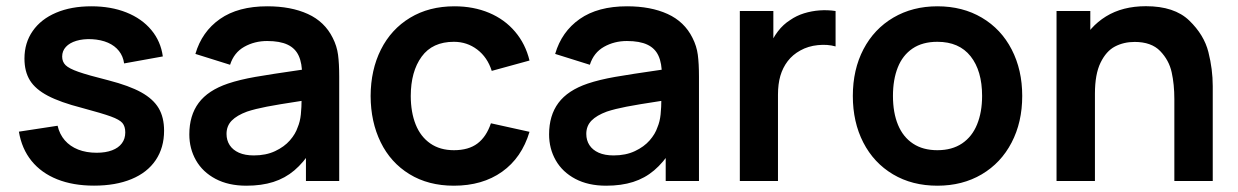

<svg xmlns="http://www.w3.org/2000/svg" viewBox="-20 -575 3933 610"><path d="M278.7 14.8Q212.3 14.8 161.8 -5.3Q111.3 -25.5 80.2 -63.8Q49.1 -102.2 40 -156.7L163 -175.5Q169.1 -148.7 185.8 -129.3Q202.6 -110 228.4 -99.8Q254.2 -89.7 287.2 -89.7Q315.7 -89.7 336.1 -97.5Q356.5 -105.2 367.2 -119.7Q378 -134.1 378 -154.2Q378 -173.4 368.9 -184.2Q359.8 -194.9 332.4 -204.9Q304.9 -214.9 240.5 -232.2Q171.6 -249.9 132.1 -270.7Q92.6 -291.4 75.1 -319.6Q57.7 -347.8 57.7 -389Q57.7 -439 84 -476.6Q110.2 -514.2 158.2 -534.6Q206.2 -555 270.2 -555Q332.5 -555 381.5 -535.5Q430.6 -515.9 460.7 -479.8Q490.8 -443.7 497.3 -395.7L374.3 -373.5Q371.2 -396.3 358 -413Q344.8 -429.8 323.1 -439.3Q301.3 -448.8 272.2 -450.5Q243.9 -451.8 222.5 -445.3Q201.1 -438.8 189.3 -426Q177.5 -413.1 177.5 -395.2Q177.5 -378.8 188.3 -368Q199.1 -357.3 229.1 -346.8Q259.2 -336.2 325 -319.7Q390.4 -302.8 428.6 -281.7Q466.8 -260.5 484.1 -231.3Q501.3 -202.2 501.3 -159.7Q501.3 -105.8 474.7 -66.3Q448.1 -26.8 397.8 -6Q347.6 14.8 278.7 14.8Z M762.7 15Q705.9 15 664.9 -6.7Q623.9 -28.4 602.7 -65.6Q581.5 -102.8 581.5 -148Q581.5 -208.2 611.2 -248.1Q641 -288.1 704.3 -309.5Q741.2 -321.9 791.3 -330.7Q841.4 -339.4 933.8 -352.7Q946.1 -354.6 958.7 -356.2Q971.2 -357.9 983.2 -359.8L939.8 -335.7Q940.1 -373.6 929.1 -397.6Q918.2 -421.6 893.7 -433.1Q869.2 -444.7 828.8 -444.7Q788.8 -444.7 756 -426.3Q723.3 -407.9 711 -369.2L600.8 -403.7Q621.3 -474.4 678.9 -514.7Q736.5 -555 829.2 -555Q904.4 -555 958 -530.6Q1011.6 -506.2 1037.2 -454.5Q1050.3 -428.8 1054 -401Q1057.7 -373.2 1057.7 -331.3V0H952V-117.2L969.5 -97.8Q944.6 -58.6 915.2 -33.7Q885.8 -8.8 848.4 3.1Q811 15 762.7 15ZM786.5 -81.2Q824.9 -81.2 854.1 -94.9Q883.2 -108.6 901 -129Q918.8 -149.4 925.8 -170.7Q933.4 -188.3 935.8 -211.4Q938.2 -234.4 938.2 -261.5V-271.7L975.2 -260.5L931.5 -253.4Q863.8 -243.1 827.5 -236.1Q791.2 -229.1 765 -220.5Q732.7 -208.6 716.2 -191.8Q699.7 -174.9 699.7 -149.5Q699.7 -129.3 709.7 -113.9Q719.7 -98.5 739.1 -89.8Q758.6 -81.2 786.5 -81.2Z M1422 15Q1340.6 15 1280.8 -21.8Q1221 -58.5 1189.4 -123.2Q1157.8 -187.8 1157.5 -270Q1157.8 -352.9 1190.2 -417.5Q1222.7 -482.2 1282.9 -518.6Q1343.1 -555 1423.7 -555Q1484.4 -555 1534 -534.2Q1583.5 -513.3 1616.5 -474.3Q1649.6 -435.3 1662.3 -382.7L1542.3 -349.8Q1528.6 -393 1496.2 -417.6Q1463.8 -442.2 1422 -442.2Q1353.9 -442.2 1319.6 -395Q1285.2 -347.9 1285 -270Q1285.2 -218 1300.7 -179.3Q1316.2 -140.7 1347 -119.3Q1377.8 -97.8 1422 -97.8Q1468.7 -97.8 1496.9 -119.1Q1525.2 -140.4 1539.7 -183.3L1662.3 -156.2Q1637.6 -73.7 1575.1 -29.3Q1512.6 15 1422 15Z M1905.7 15Q1848.9 15 1807.9 -6.7Q1766.9 -28.4 1745.7 -65.6Q1724.5 -102.8 1724.5 -148Q1724.5 -208.2 1754.2 -248.1Q1784 -288.1 1847.3 -309.5Q1884.2 -321.9 1934.3 -330.7Q1984.4 -339.4 2076.8 -352.7Q2089.1 -354.6 2101.7 -356.2Q2114.2 -357.9 2126.2 -359.8L2082.8 -335.7Q2083.1 -373.6 2072.1 -397.6Q2061.2 -421.6 2036.7 -433.1Q2012.2 -444.7 1971.8 -444.7Q1931.8 -444.7 1899 -426.3Q1866.3 -407.9 1854 -369.2L1743.8 -403.7Q1764.3 -474.4 1821.9 -514.7Q1879.5 -555 1972.2 -555Q2047.4 -555 2101 -530.6Q2154.6 -506.2 2180.2 -454.5Q2193.3 -428.8 2197 -401Q2200.7 -373.2 2200.7 -331.3V0H2095V-117.2L2112.5 -97.8Q2087.6 -58.6 2058.2 -33.7Q2028.8 -8.8 1991.4 3.1Q1954 15 1905.7 15ZM1929.5 -81.2Q1967.9 -81.2 1997.1 -94.9Q2026.2 -108.6 2044 -129Q2061.8 -149.4 2068.8 -170.7Q2076.4 -188.3 2078.8 -211.4Q2081.2 -234.4 2081.2 -261.5V-271.7L2118.2 -260.5L2074.5 -253.4Q2006.8 -243.1 1970.5 -236.1Q1934.2 -229.1 1908 -220.5Q1875.7 -208.6 1859.2 -191.8Q1842.7 -174.9 1842.7 -149.5Q1842.7 -129.3 1852.7 -113.9Q1862.7 -98.5 1882.1 -89.8Q1901.6 -81.2 1929.5 -81.2Z M2330.5 0V-540H2437V-408.5L2424 -425.5Q2434.5 -453.2 2451.4 -475.3Q2468.3 -497.5 2491 -511.7Q2510.3 -525.1 2534.5 -532.7Q2558.8 -540.2 2584.3 -542Q2609.8 -543.8 2634.7 -540V-427.5Q2609.1 -434.8 2578.2 -431.6Q2547.4 -428.5 2522.8 -414.7Q2498.4 -401.4 2482.6 -380.7Q2466.8 -359.9 2459.2 -333.9Q2451.7 -307.8 2451.7 -274.3V0Z M2958.2 15Q2878 15 2817.1 -21.2Q2756.2 -57.4 2722.8 -122.2Q2689.5 -186.9 2689.5 -270.2Q2689.5 -353.9 2723.3 -418.6Q2757.2 -483.2 2818.3 -519.1Q2879.5 -555 2958.2 -555Q3038.4 -555 3099.5 -518.8Q3160.7 -482.7 3194.2 -417.8Q3227.7 -353 3227.7 -270.2Q3227.7 -186.7 3193.9 -122Q3160.2 -57.2 3099 -21.1Q3037.8 15 2958.2 15ZM2958.2 -97.8Q3004.7 -97.8 3036.6 -119.3Q3068.5 -140.8 3084.3 -179.8Q3100.2 -218.8 3100.2 -270.2Q3100.2 -350.2 3063.7 -396.2Q3027.2 -442.2 2958.2 -442.2Q2910.8 -442.2 2879.2 -420.8Q2847.8 -399.5 2832.4 -360.9Q2817 -322.2 2817 -270.2Q2817 -217 2833.1 -178.2Q2849.2 -139.5 2880.8 -118.7Q2912.2 -97.8 2958.2 -97.8Z M3711 -260.2Q3711 -307 3702.5 -345.3Q3694.1 -383.7 3666 -412.8Q3638 -441.8 3584.8 -441.8Q3550.2 -441.8 3522.3 -427.2Q3494.5 -412.7 3476.6 -376Q3458.7 -339.3 3458.7 -277.5L3387.2 -308.2Q3387.2 -377.9 3414.2 -434Q3441.2 -490.2 3493.8 -522.8Q3546.5 -555.3 3620.7 -555.3Q3711.2 -555.3 3758.3 -509.8Q3805.5 -464.2 3819.2 -409.5Q3833 -354.8 3833 -301.5V0H3711ZM3336.7 0V-540H3444V-372.5H3458.7V0Z"/></svg>

Font: Manrope
Style: Regular
Weight: 400
Designer: Mikhail Sharanda
Foundry: Mikhail Sharanda
Version: Version 4.503